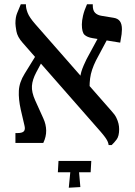

<svg xmlns="http://www.w3.org/2000/svg" viewBox="-20 -667 629 896"><path d="M487 10Q486 1 482 -7.5Q478 -16 470.5 -26.5Q463 -37 450 -52L86 -467Q61 -495 56.5 -521.5Q52 -548 52 -558Q52 -587 60 -606Q68 -625 77 -647H101V-643Q101 -628 109 -607Q117 -586 145 -554L502 -147Q516 -132 523 -117.5Q530 -103 533 -90Q536 -77 536 -64Q536 -32 524.5 -16.5Q513 -1 501 10ZM52 0V-46H61Q84 -46 91.5 -54.5Q99 -63 94 -82L77 -155Q66 -204 68 -243.5Q70 -283 95 -323L153 -417L180 -387L149 -329Q131 -295 129 -266Q127 -237 144 -199L182 -115Q195 -87 195.5 -58Q196 -29 182 0ZM398 -261 355 -306Q355 -317 359.5 -332Q364 -347 371 -363Q378 -379 384 -391L443 -500L483 -488L428 -385Q417 -363 410 -342Q403 -321 400.5 -301Q398 -281 398 -261ZM541 -468 412 -489Q387 -493 374.5 -504.5Q362 -516 362 -553Q362 -570 367.5 -594Q373 -618 386 -647H413V-641Q413 -618 424 -607Q435 -596 455 -593L510 -584Q530 -581 539.5 -568Q549 -555 549 -530Q549 -520 547.5 -507.5Q546 -495 541 -468ZM301 209 308 137H250L253 84H406L403 137H349L355 206Z"/></svg>

Font: Noto Serif Hebrew
Style: Regular
Weight: 400
Designer: Monotype Design Team
Foundry: Monotype Imaging Inc.
Version: Version 2.003